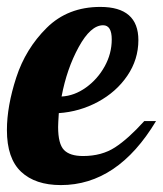

<svg xmlns="http://www.w3.org/2000/svg" viewBox="-33 -529 471 555"><path d="M28 -32.5C55.3 -6.8 93.7 6 143 6C252.3 6 344 -55.7 418 -179H384C353.3 -145 325.2 -119.7 299.5 -103C273.8 -86.3 243 -78 207 -78C181.7 -78 163.3 -83.8 152 -95.5C140.7 -107.2 135 -129.3 135 -162C135 -168.7 135.7 -182 137 -202C177 -204.7 214.7 -215.5 250 -234.5C285.3 -253.5 313.7 -278.7 335 -310C356.3 -341.3 367 -375.7 367 -413C367 -477 330.3 -509 257 -509C194.3 -509 142.7 -488.8 102 -448.5C61.3 -408.2 32 -360.3 14 -305C-4 -249.7 -13 -199 -13 -153C-13 -98.3 0.7 -58.2 28 -32.5ZM215.5 -276C193.2 -260 169.7 -251.3 145 -250C155 -303.3 171.5 -351 194.5 -393C217.5 -435 241 -456 265 -456C281.7 -456 290 -442.3 290 -415C290 -387.7 283.2 -361.7 269.5 -337C255.8 -312.3 237.8 -292 215.5 -276Z"/></svg>

Font: DonutKreme
Style: Regular
Weight: 400
Designer: Impallari Type
Foundry: Impallari Type
Version: Version 2.100